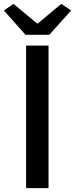

<svg xmlns="http://www.w3.org/2000/svg" viewBox="-38 -951 388 993"><path d="M97 -715V22H213V-715ZM-18 -897 94 -771H217L330 -897L279 -931L158 -830H153L32 -931Z"/></svg>

Font: コーポレート・ロゴ ver3 Medium
Style: Regular
Weight: 500
Designer: [KANA_main] LOGOTYPE.JP [Source Han Sans] Ryoko NISHIZUKA 西塚涼子 (kana, bopomofo & ideographs); Paul D. Hunt (Latin, Greek
Version: Version 12.001;FEAKit 1.0